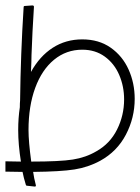

<svg xmlns="http://www.w3.org/2000/svg" viewBox="-20 -632 516 707"><path d="M476 -268Q476 -198 443.5 -136Q411 -74 349 -40Q305 -16 254 -8Q203 0 102 1Q105 23 112 50Q113 55 108 55L80 52Q76 52 75 48Q67 22 63 1L0 0V-38L57 -37Q47 -100 47 -153Q47 -197 53 -237Q53 -253 54 -262Q56 -432 67 -605Q67 -610 71 -610L99 -612Q105 -612 105 -607Q99 -514 96 -429Q96 -407 94 -367Q126 -425 174 -456Q222 -487 283 -487Q344 -487 387.5 -456.5Q431 -426 453.5 -376Q476 -326 476 -268ZM437 -266Q437 -314 419 -356Q401 -398 366 -423.5Q331 -449 283 -449Q224 -449 179 -412Q134 -375 109.5 -308Q85 -241 85 -153Q85 -111 95 -37Q200 -37 248 -44.5Q296 -52 335 -75Q385 -103 411 -155Q437 -207 437 -266Z"/></svg>

Font: Vibes
Style: Regular
Weight: 400
Designer: AbdElmomen Kadhim
Version: Version 1.100